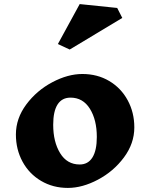

<svg xmlns="http://www.w3.org/2000/svg" viewBox="-20 -912 736 942"><path d="M639 -287Q639 -208 588 -139.5Q537 -71 460.5 -30.5Q384 10 313 10Q240 10 181.5 -24.5Q123 -59 90.5 -119Q58 -179 58 -252Q58 -331 109 -399.5Q160 -468 236.5 -508.5Q313 -549 384 -549Q458 -549 516 -514.5Q574 -480 606.5 -420Q639 -360 639 -287ZM241 -300Q241 -216 275 -160.5Q309 -105 371 -105Q412 -105 433.5 -139.5Q455 -174 455 -240Q455 -324 421 -378.5Q387 -433 326 -433Q284 -433 262.5 -399.5Q241 -366 241 -300ZM580 -824 322 -669 264 -696 371 -892 555 -873Z"/></svg>

Font: Inknut Antiqua
Style: Bold
Weight: 700
Designer: Claus Eggers Sørensen
Foundry: Claus Eggers Sørensen
Version: Version 1.003; ttfautohint (v1.8.2) -l 8 -r 50 -G 200 -x 14 